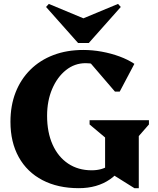

<svg xmlns="http://www.w3.org/2000/svg" viewBox="-20 -967 825 1003"><path d="M391.6 16Q282.2 16 201.7 -26.1Q121.2 -68.2 77.9 -146.3Q34.6 -224.4 34.6 -330.6Q34.6 -415.8 61.6 -484.6Q88.6 -553.4 139 -603.2Q189.4 -653 259.3 -679.5Q329.2 -706 415.2 -706Q463.2 -706 511.8 -697.1Q560.4 -688.2 604.5 -672Q648.6 -655.8 682 -633.4L605.4 -488.4H580.6L428.6 -665.4H554.8L555.8 -569.6Q536 -602.4 503.2 -619.7Q470.4 -637 427.2 -637Q370 -637 324.5 -600.7Q279 -564.4 252.5 -502.3Q226 -440.2 226 -362Q226 -275.8 254.7 -211.7Q283.4 -147.6 335.8 -112.5Q388.2 -77.4 458.8 -77.4Q512.4 -77.4 547.8 -101.7Q583.2 -126 605.6 -176.6L643.8 -158.2Q621.8 -76.8 554.8 -30.4Q487.8 16 391.6 16ZM682.2 16 529 -79.8V-248.8L448 -316.8V-339.2H758V-316.8L705 -256.2V16ZM235 -946.6 421.8 -868.8H409.8L596.6 -946.6L611 -930.6L443.8 -742.4H387.8L220.6 -930.6Z"/></svg>

Font: Platypi Light
Style: Regular
Weight: 300
Designer: David Sargent
Foundry: Bolt Cutter Type
Version: Version 1.200